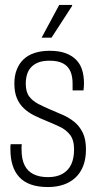

<svg xmlns="http://www.w3.org/2000/svg" viewBox="-20 -743 398 775"><path d="M174 12Q133 12 104 1.5Q75 -9 57 -29Q39 -49 30.5 -77Q22 -105 22 -141Q22 -146 22 -151.5Q22 -157 23 -161H68Q67 -156 67 -150.5Q67 -145 67 -140Q67 -101 79 -76.5Q91 -52 115 -40Q139 -28 174 -28Q209 -28 232.5 -41.5Q256 -55 267.5 -79.5Q279 -104 279 -140Q279 -178 262.5 -199Q246 -220 220 -232Q194 -244 165 -256Q140 -266 117 -277.5Q94 -289 76 -306Q58 -323 48 -347Q38 -371 38 -407Q38 -437 47.5 -461.5Q57 -486 74.5 -503Q92 -520 119 -529Q146 -538 180 -538Q219 -538 245.5 -528Q272 -518 288.5 -500.5Q305 -483 312 -459Q319 -435 319 -407Q319 -400 318.5 -393Q318 -386 317 -378H273V-406Q273 -435 264 -455.5Q255 -476 234.5 -487Q214 -498 180 -498Q153 -498 135 -491Q117 -484 105.5 -471.5Q94 -459 89 -442Q84 -425 84 -405Q84 -372 98 -353.5Q112 -335 135.5 -323Q159 -311 185 -300Q209 -290 234 -279Q259 -268 280 -251Q301 -234 314 -207.5Q327 -181 327 -140Q327 -102 316 -73.5Q305 -45 284.5 -26Q264 -7 236 2.5Q208 12 174 12ZM148 -591 219 -723H271V-719L188 -591Z"/></svg>

Font: Archivo Condensed Thin
Style: Regular
Weight: 250
Width: 3
Designer: Hector Gatti
Foundry: Omnibus-Type
Version: Version 2.001